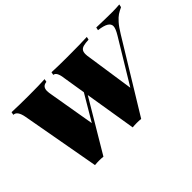

<svg xmlns="http://www.w3.org/2000/svg" viewBox="-94 -911 1220 1220"><g transform="rotate(-45 516.0 -301.5)"><path d="M1031.7 -607.9 1027.3 -587.9Q1003.9 -577.1 987.3 -566.2Q970.7 -555.2 950.2 -532.2Q929.7 -509.3 905.3 -469.2L615.7 4.9Q599.6 2.9 578.1 2.9Q557.1 2.9 539.6 4.9L482.9 -342.3L276.4 4.9Q260.7 2.9 239.3 2.9Q218.3 2.9 200.7 4.9L105.5 -523.9Q93.8 -587.9 59.6 -587.9L63.5 -607.9Q130.9 -605 211.4 -605Q313 -605 360.4 -607.9L356.4 -587.9Q335.4 -585 326.7 -574Q317.9 -563 317.9 -543.9Q317.9 -528.3 322.8 -503.9L375 -198.2L478 -372.6L453.6 -523.9Q446.3 -585.9 418.5 -587.9L422.4 -607.9Q481 -605 561.5 -605Q682.6 -605 739.7 -607.9L735.4 -587.9Q705.1 -586.4 688.5 -582Q671.9 -577.6 664.1 -567.1Q656.2 -556.6 656.2 -536.6Q656.2 -521.5 659.7 -503.9L707 -184.1L884.3 -477.1Q908.2 -516.6 908.2 -537.1Q908.2 -556.6 887.7 -569.3Q867.2 -582 820.3 -587.9L824.7 -607.9Q912.6 -605 966.3 -605Q1000.5 -605 1031.7 -607.9Z"/></g></svg>

Font: TypoPRO Playfair Display SC
Style: Italic
Weight: 900
Italic angle: -14°
Designer: Claus Eggers Sørensen
Foundry: Claus Eggers Sørensen
Version: Version 1.004;PS 001.004;hotconv 1.0.70;makeotf.lib2.5.58329